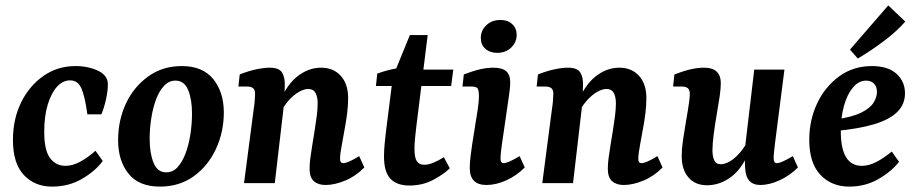

<svg xmlns="http://www.w3.org/2000/svg" viewBox="-20 -679 3393 712"><path d="M173 13Q109 13 68.5 -30Q28 -73 28 -160Q28 -237 58 -298.5Q88 -360 140.5 -397Q193 -434 260 -434Q285 -434 307.5 -429Q330 -424 349 -414Q365 -405 372.5 -393Q380 -381 380 -366Q380 -341 373 -310Q366 -279 356 -255H304Q295 -321 282 -351Q269 -381 240 -381Q213 -381 191.5 -357.5Q170 -334 157 -291Q144 -248 144 -190Q144 -122 165.5 -93Q187 -64 223 -64Q250 -64 279.5 -80.5Q309 -97 334 -120L361 -82Q334 -45 284.5 -16Q235 13 173 13Z M573 13Q495 13 456.5 -35Q418 -83 418 -159Q418 -233 447 -295Q476 -357 529.5 -395.5Q583 -434 654 -434Q732 -434 771 -385.5Q810 -337 810 -262Q810 -189 780.5 -126Q751 -63 698 -25Q645 13 573 13ZM594 -40Q620 -39 638 -58.5Q656 -78 668 -110Q680 -142 686 -180.5Q692 -219 692 -258Q692 -310 678 -344.5Q664 -379 633 -380Q608 -381 589.5 -362Q571 -343 559 -311Q547 -279 541 -240.5Q535 -202 535 -164Q535 -112 549 -76.5Q563 -41 594 -40Z M1187 7Q1160 7 1144 -7Q1128 -21 1128 -53Q1128 -73 1131 -94Q1134 -115 1138 -141Q1142 -165 1146.5 -193Q1151 -221 1154.5 -248Q1158 -275 1158 -295Q1158 -320 1150 -334.5Q1142 -349 1123 -349Q1107 -349 1088 -338Q1069 -327 1050.5 -306.5Q1032 -286 1019 -258L1010 -284Q1038 -359 1080 -393.5Q1122 -428 1171 -428Q1216 -428 1243.5 -398Q1271 -368 1271 -315Q1271 -289 1267.5 -260Q1264 -231 1258.5 -202.5Q1253 -174 1249 -150Q1245 -129 1243 -114.5Q1241 -100 1241 -89Q1241 -74 1253 -74Q1261 -74 1275 -80Q1289 -86 1312 -100L1331 -58Q1300 -26 1260.5 -9.5Q1221 7 1187 7ZM885 0 921 -276Q923 -287 924.5 -304.5Q926 -322 926 -331Q926 -346 918.5 -352Q911 -358 897 -358H864L869 -403Q902 -416 930.5 -422Q959 -428 980 -428Q1015 -428 1026 -410Q1037 -392 1036 -363L1034 -300L999 0Z M1498 9Q1452 9 1428 -16Q1404 -41 1404 -99Q1404 -121 1406.5 -146.5Q1409 -172 1411 -189L1437 -395L1500 -549H1566L1524 -211Q1521 -188 1519 -165.5Q1517 -143 1517 -127Q1517 -95 1525.5 -81.5Q1534 -68 1553 -68Q1569 -68 1588 -76Q1607 -84 1626 -96L1648 -55Q1626 -33 1586.5 -12Q1547 9 1498 9ZM1374 -360 1379 -406Q1397 -413 1422.5 -419.5Q1448 -426 1475 -428L1513 -421H1661L1653 -360Z M1784 7Q1722 7 1722 -56Q1722 -75 1725 -99.5Q1728 -124 1731 -144L1752 -276Q1754 -292 1755 -301.5Q1756 -311 1756 -321Q1756 -348 1749.5 -353Q1743 -358 1728 -358H1695L1700 -403Q1734 -416 1760 -422Q1786 -428 1809 -428Q1842 -428 1857 -415Q1872 -402 1872 -374Q1872 -363 1870.5 -348Q1869 -333 1867 -321L1841 -142Q1839 -128 1837.5 -114Q1836 -100 1836 -92Q1836 -74 1847 -74Q1856 -74 1870.5 -80.5Q1885 -87 1907 -100L1926 -58Q1895 -27 1857 -10Q1819 7 1784 7ZM1824 -483Q1797 -483 1780 -498Q1763 -513 1763 -538Q1763 -566 1783.5 -585.5Q1804 -605 1836 -605Q1863 -605 1879.5 -589.5Q1896 -574 1896 -550Q1896 -522 1875.5 -502.5Q1855 -483 1824 -483Z M2293 7Q2266 7 2250 -7Q2234 -21 2234 -53Q2234 -73 2237 -94Q2240 -115 2244 -141Q2248 -165 2252.5 -193Q2257 -221 2260.5 -248Q2264 -275 2264 -295Q2264 -320 2256 -334.5Q2248 -349 2229 -349Q2213 -349 2194 -338Q2175 -327 2156.5 -306.5Q2138 -286 2125 -258L2116 -284Q2144 -359 2186 -393.5Q2228 -428 2277 -428Q2322 -428 2349.5 -398Q2377 -368 2377 -315Q2377 -289 2373.5 -260Q2370 -231 2364.5 -202.5Q2359 -174 2355 -150Q2351 -129 2349 -114.5Q2347 -100 2347 -89Q2347 -74 2359 -74Q2367 -74 2381 -80Q2395 -86 2418 -100L2437 -58Q2406 -26 2366.5 -9.5Q2327 7 2293 7ZM1991 0 2027 -276Q2029 -287 2030.5 -304.5Q2032 -322 2032 -331Q2032 -346 2024.5 -352Q2017 -358 2003 -358H1970L1975 -403Q2008 -416 2036.5 -422Q2065 -428 2086 -428Q2121 -428 2132 -410Q2143 -392 2142 -363L2140 -300L2105 0Z M2602 8Q2558 8 2533 -21Q2508 -50 2508 -100Q2508 -127 2512.5 -157.5Q2517 -188 2522 -217.5Q2527 -247 2531 -271Q2533 -285 2535.5 -301.5Q2538 -318 2538 -331Q2538 -346 2530.5 -352Q2523 -358 2509 -358H2476L2481 -403Q2515 -416 2541 -422Q2567 -428 2591 -428Q2653 -428 2653 -370Q2653 -361 2652 -350Q2651 -339 2649 -323Q2644 -290 2637.5 -252.5Q2631 -215 2626.5 -180Q2622 -145 2622 -121Q2622 -100 2628.5 -85Q2635 -70 2652 -70Q2669 -70 2687.5 -81Q2706 -92 2724 -113Q2742 -134 2756 -162L2765 -135Q2738 -60 2695 -26Q2652 8 2602 8ZM2800 7Q2772 7 2758 -9.5Q2744 -26 2743 -60Q2742 -74 2742.5 -93.5Q2743 -113 2743 -133L2777 -421H2889L2854 -148Q2852 -132 2850.5 -117Q2849 -102 2849 -91Q2849 -74 2861 -74Q2869 -74 2882.5 -80Q2896 -86 2920 -100L2939 -58Q2908 -27 2870 -10Q2832 7 2800 7Z M3213 -434Q3273 -434 3304.5 -405.5Q3336 -377 3336 -333Q3336 -292 3307 -263.5Q3278 -235 3220.5 -218Q3163 -201 3076 -193L3079 -236Q3141 -245 3174 -261.5Q3207 -278 3219.5 -298.5Q3232 -319 3232 -338Q3232 -358 3221 -369Q3210 -380 3192 -380Q3164 -380 3142.5 -354Q3121 -328 3109.5 -285.5Q3098 -243 3098 -192Q3098 -128 3117.5 -96Q3137 -64 3176 -64Q3202 -64 3230 -78.5Q3258 -93 3287 -117L3314 -79Q3286 -43 3237.5 -15Q3189 13 3129 13Q3064 13 3022.5 -30.5Q2981 -74 2981 -161Q2981 -233 3010 -295Q3039 -357 3091.5 -395.5Q3144 -434 3213 -434ZM3132 -495 3274 -659 3337 -599Q3308 -565 3260 -528.5Q3212 -492 3161 -462Z"/></svg>

Font: Rasa SemiBold
Style: Italic
Weight: 600
Italic angle: -7.10001°
Designer: Anna Giedrys (Yrsa+Rasa design), David Brezina (Yrsa art-direction, Rasa art-direction, design)
Foundry: Rosetta Type Foundry
Version: Version 2.004